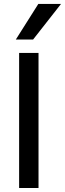

<svg xmlns="http://www.w3.org/2000/svg" viewBox="-20 -946 327 966"><path d="M76.2 -679.7H173.8V0H76.2ZM172.9 -926.3H287.1L146.5 -747.1H59.6Z"/></svg>

Font: Inder
Style: Regular
Weight: 400
Designer: Irina Smirnova
Foundry: Irina Smirnova
Version: Version 1.001